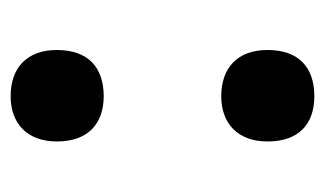

<svg xmlns="http://www.w3.org/2000/svg" viewBox="-145 -453 611 361"><g transform="rotate(90 160.5 -272.5)"><path d="M161 -383C211 -383 246 -413 246 -470C246 -529 213 -558 161 -558C107 -558 74 -529 74 -470C74 -413 108 -383 161 -383ZM161 13C211 13 246 -17 246 -74C246 -133 212 -162 161 -162C107 -162 74 -133 74 -74C74 -17 108 13 161 13Z"/></g></svg>

Font: Noto Sans Gurmukhi Condensed ExtraBold
Style: Regular
Weight: 800
Width: 3
Designer: Jelle Bosma - Monotype Design Team
Foundry: Monotype Imaging Inc.
Version: Version 2.004